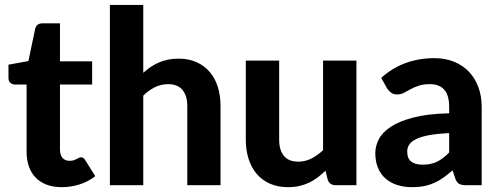

<svg xmlns="http://www.w3.org/2000/svg" viewBox="-20 -766 2063 794"><path d="M235 8Q200 8 173 -2.2Q146 -12.5 127.5 -31.5Q109 -50.5 99.5 -77.5Q90 -104.5 90 -138.5V-416.5H41.5Q30.5 -416.5 22.8 -423.5Q15 -430.5 15 -444.5V-498.5L97.5 -513.5L125.5 -647Q131 -669.5 156 -669.5H228V-512.5H361V-416.5H228V-147.5Q228 -126 238.2 -113.5Q248.5 -101 267.5 -101Q277.5 -101 284.5 -103.2Q291.5 -105.5 296.5 -108.2Q301.5 -111 305.8 -113.2Q310 -115.5 314.5 -115.5Q320.5 -115.5 324.5 -112.8Q328.5 -110 332.5 -103.5L374 -37.5Q345.5 -15 309.5 -3.5Q273.5 8 235 8Z M572.5 -465Q587 -478 602.8 -488.8Q618.5 -499.5 636.2 -507.2Q654 -515 674.2 -519.2Q694.5 -523.5 718 -523.5Q760 -523.5 792.5 -509Q825 -494.5 847.2 -468.5Q869.5 -442.5 880.8 -406.5Q892 -370.5 892 -327.5V0H754.5V-327.5Q754.5 -370.5 734.5 -394.2Q714.5 -418 675.5 -418Q646.5 -418 621 -405.5Q595.5 -393 572.5 -370.5V0H434.5V-745.5H572.5Z M1454 -515.5V0H1369Q1342.5 0 1335 -24L1326 -60Q1310.5 -45 1294 -32.5Q1277.5 -20 1258.8 -11Q1240 -2 1218.2 3Q1196.5 8 1171 8Q1129 8 1096.2 -6.5Q1063.5 -21 1041.5 -47Q1019.5 -73 1008 -109Q996.5 -145 996.5 -188V-515.5H1134.5V-188Q1134.5 -145 1154.2 -121.2Q1174 -97.5 1213 -97.5Q1242 -97.5 1267.5 -110.2Q1293 -123 1316 -145V-515.5Z M1837.5 -215.5Q1787 -213 1753.5 -206.8Q1720 -200.5 1700.2 -190.5Q1680.5 -180.5 1672.2 -167.8Q1664 -155 1664 -140Q1664 -110 1680.8 -97.5Q1697.5 -85 1727.5 -85Q1762 -85 1787.2 -97.2Q1812.5 -109.5 1837.5 -135.5ZM1556.5 -444Q1602 -485 1657 -505.2Q1712 -525.5 1776 -525.5Q1822 -525.5 1858.2 -510.5Q1894.5 -495.5 1919.8 -468.8Q1945 -442 1958.5 -405Q1972 -368 1972 -324V0H1909Q1889.5 0 1879.2 -5.5Q1869 -11 1862.5 -28.5L1851.5 -61.5Q1832 -44.5 1813.8 -31.5Q1795.5 -18.5 1776 -9.8Q1756.5 -1 1734.2 3.5Q1712 8 1684.5 8Q1650.5 8 1622.5 -1Q1594.5 -10 1574.2 -27.8Q1554 -45.5 1543 -72Q1532 -98.5 1532 -133Q1532 -161.5 1546.5 -190Q1561 -218.5 1596.2 -241.8Q1631.5 -265 1690.2 -280.2Q1749 -295.5 1837.5 -297.5V-324Q1837.5 -372.5 1817 -395.2Q1796.5 -418 1758 -418Q1729.5 -418 1710.5 -411.2Q1691.5 -404.5 1677.2 -396.8Q1663 -389 1650.5 -382.2Q1638 -375.5 1621.5 -375.5Q1607 -375.5 1597.2 -382.8Q1587.5 -390 1581 -400Z"/></svg>

Font: LatoLatin Heavy
Style: Regular
Weight: 800
Designer: Lukasz Dziedzic with Adam Twardoch and Botio Nikoltchev
Foundry: tyPoland Lukasz Dziedzic
Version: Version 2.015; 2015-08-06; http://www.latofonts.com/